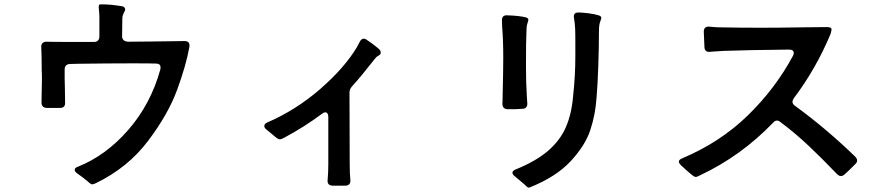

<svg xmlns="http://www.w3.org/2000/svg" viewBox="-20 -822 4040 879"><path d="M847 -607Q832 -523 791 -411Q750 -299 657.5 -176.5Q565 -54 418 17Q408 22 401 22Q397 22 390 16Q383 10 382 9Q360 -10 335 -27Q322 -36 322 -44Q322 -54 335 -58Q464 -109 567 -227Q670 -345 714 -504Q715 -507 715 -513Q715 -531 694 -531Q665 -532 587 -532Q476 -532 334 -530Q321 -529 299 -529Q276 -527 276 -504V-460Q276 -439 277 -424L278 -350Q278 -328 255 -328H194Q183 -328 176.5 -334.5Q170 -341 170 -352L172 -462Q172 -487 171 -498Q171 -558 169 -606Q168 -618 174.5 -624.5Q181 -631 192 -631Q227 -630 311 -630H365H411Q422 -630 428.5 -636.5Q435 -643 435 -654V-741Q435 -765 433 -776Q432 -781 432 -789Q432 -802 438 -802H448Q489 -802 541 -793Q553 -789 553 -778Q553 -774 546.5 -762Q540 -750 540 -735L539 -655Q539 -644 547 -637.5Q555 -631 569 -631L673 -632Q783 -634 825 -634Q851 -634 847 -607Z M1723 -582Q1723 -576 1720.5 -573Q1718 -570 1709 -565Q1703 -562 1694 -550Q1633 -472 1592 -427Q1586 -420 1583 -413.5Q1580 -407 1580 -398L1581 -69Q1581 -27 1584 2Q1586 26 1563 28H1529H1501Q1477 26 1480 1Q1483 -35 1483 -70V-130V-287Q1483 -297 1479 -302.5Q1475 -308 1469 -308Q1464 -308 1454 -301Q1372 -240 1282 -192Q1267 -184 1262 -184Q1256 -184 1248 -189.5Q1240 -195 1230 -204Q1209 -222 1201 -228Q1190 -236 1190 -245Q1190 -255 1203 -261Q1335 -318 1446 -414.5Q1557 -511 1614 -606L1626 -629Q1634 -645 1645 -645Q1652 -645 1657 -641Q1686 -622 1710 -602Q1718 -595 1720.5 -591Q1723 -587 1723 -582Z M2383 24Q2352 -3 2338 -14Q2326 -23 2326 -31Q2326 -40 2340 -46Q2434 -84 2489 -131.5Q2544 -179 2570.5 -239.5Q2597 -300 2604 -384Q2614 -476 2614 -566V-626Q2614 -674 2613 -692Q2612 -713 2608 -739L2607 -746Q2607 -765 2628 -765Q2681 -763 2720 -752Q2733 -748 2733 -740Q2733 -737 2729.5 -728Q2726 -719 2724 -709Q2722 -697 2722 -674Q2722 -606 2719 -518.5Q2716 -431 2711 -374Q2706 -299 2683 -228Q2660 -157 2593 -84.5Q2526 -12 2403 37Q2400 38 2394.5 34.5Q2389 31 2383 24ZM2280 -348Q2281 -357 2281 -378Q2284 -504 2284 -556Q2284 -601 2282.5 -639Q2281 -677 2279 -697L2278 -730Q2278 -752 2300 -752Q2360 -750 2389 -742Q2399 -738 2399 -732Q2399 -729 2395.5 -718Q2392 -707 2391 -698Q2390 -689 2390 -673Q2388 -641 2388 -516Q2388 -443 2392 -381L2394 -349Q2395 -338 2389 -331Q2383 -324 2373 -324Q2335 -321 2303 -322Q2280 -323 2280 -348Z M3608 -356Q3608 -346 3619 -338Q3762 -234 3895 -105Q3904 -96 3904 -87Q3904 -79 3896 -71Q3862 -37 3846 -23Q3838 -16 3830 -16Q3821 -16 3812 -25Q3742 -98 3680.5 -156Q3619 -214 3553 -263Q3545 -270 3537 -270Q3528 -270 3520 -261Q3373 -108 3186 -20Q3172 -12 3165 -12Q3159 -12 3146.5 -22Q3134 -32 3121 -44L3098 -65Q3088 -75 3088 -82Q3088 -91 3103 -97Q3278 -171 3404 -294Q3530 -417 3610 -566Q3614 -573 3614 -579Q3614 -595 3592 -595Q3398 -593 3292 -589Q3252 -587 3231 -585Q3219 -583 3212 -589Q3205 -595 3205 -607L3202 -677Q3202 -702 3228 -700Q3236 -699 3248.5 -698Q3261 -697 3268 -697Q3360 -695 3465 -695Q3544 -695 3666 -697Q3709 -698 3765 -698Q3776 -698 3781.5 -695.5Q3787 -693 3787 -686Q3787 -683 3783 -668Q3716 -507 3614 -372Q3608 -363 3608 -356Z"/></svg>

Font: Shippori Gothic B2 Bold
Style: Regular
Weight: 700
Designer: FONTDASU
Foundry: FONTDASU / Google Inc. / but / Adobe
Version: Version 1.130